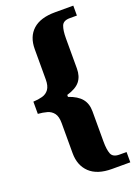

<svg xmlns="http://www.w3.org/2000/svg" viewBox="-165 -827 729 1018"><g transform="rotate(-20 199.5 -318.0)"><path d="M283 124Q200 124 157.5 83.5Q115 43 115 -26V-196Q115 -233 101 -251.5Q87 -270 64 -276.5Q41 -283 13 -285V-354Q41 -355 64.5 -361.5Q88 -368 101.5 -387Q115 -406 115 -442V-613Q115 -683 157.5 -721.5Q200 -760 283 -760H386V-704H346Q309 -704 299.5 -679.5Q290 -655 290 -610V-440Q290 -396 268 -368.5Q246 -341 194 -326V-315Q244 -298 267 -270Q290 -242 290 -199V-28Q290 17 299.5 41.5Q309 66 346 66H386V124Z"/></g></svg>

Font: Noto Serif Thai Condensed Black
Style: Regular
Weight: 900
Width: 3
Designer: Monotype Design Team
Foundry: Monotype Imaging Inc.
Version: Version 2.002; ttfautohint (v1.8.4.7-5d5b)